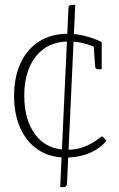

<svg xmlns="http://www.w3.org/2000/svg" viewBox="-20 -643 489 791"><path d="M228 128 262 -609Q262 -616 265.5 -619.5Q269 -623 275 -623H290L256 114Q256 120 252.5 124Q249 128 243 128ZM251 6Q186 6 138 -25.5Q90 -57 64 -114.5Q38 -172 38 -248Q38 -324 64 -381.5Q90 -439 140 -471.5Q190 -504 262 -504Q294 -504 329.5 -495Q365 -486 399 -470V-446L374 -447Q348 -459 321.5 -465.5Q295 -472 264 -472Q204 -472 163.5 -444Q123 -416 101.5 -366Q80 -316 80 -248Q80 -148 126.5 -87Q173 -26 257 -26Q290 -26 316 -34.5Q342 -43 362.5 -55.5Q383 -68 396 -79Q399 -81 402.5 -80Q406 -79 407 -76L418 -63Q394 -32 350 -13Q306 6 251 6ZM366 -455 399 -446V-358H382Q377 -358 374.5 -361.5Q372 -365 372 -369Z"/></svg>

Font: Aleo ExtraLight
Style: Regular
Weight: 250
Designer: Alessio Laiso
Foundry: Alessio Laiso
Version: Version 2.001;gftools[0.9.29]